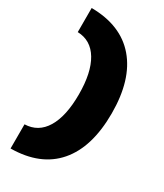

<svg xmlns="http://www.w3.org/2000/svg" viewBox="-247 -893 1036 1213"><g transform="rotate(30 270.5 -286.5)"><path d="M45.9 49.8Q144 46.9 196.5 -40Q249 -127 249 -285.2Q249 -443.8 196.3 -532Q143.6 -620.1 45.9 -623V-798.8Q261.2 -796.9 375 -663.8Q488.8 -530.8 488.8 -285.2Q488.8 -39.1 375.5 92.5Q262.2 224.1 45.9 226.1Z"/></g></svg>

Font: Mattone
Style: Bold
Weight: 700
Width: 6
Designer: Nunzio Mazzaferro
Foundry: Collletttivo
Version: Version 2.000;Glyphs 3.2 (3217)